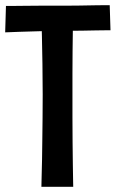

<svg xmlns="http://www.w3.org/2000/svg" viewBox="-24 -724 447 742"><path d="M136 -2Q136 -19 137 -46Q138 -73 138.5 -107.5Q139 -142 139.5 -182.5Q140 -223 140.5 -268Q141 -313 141 -359Q141 -419 140 -477.5Q139 -536 138 -584Q137 -632 136 -660.5Q135 -689 135 -689L258 -686Q258 -686 258 -664.5Q258 -643 257.5 -607.5Q257 -572 256.5 -528.5Q256 -485 256 -440Q256 -395 256 -357Q256 -318 256 -270.5Q256 -223 256.5 -176Q257 -129 257.5 -89.5Q258 -50 258.5 -26Q259 -2 259 -2ZM-4 -599 -1 -701Q-1 -701 19 -701Q39 -701 68.5 -701.5Q98 -702 129 -702Q160 -702 182 -702Q200 -702 227 -702Q254 -702 284 -702.5Q314 -703 340.5 -703.5Q367 -704 383.5 -704Q400 -704 400 -704L403 -607Q403 -607 387.5 -607Q372 -607 347 -606.5Q322 -606 294 -605.5Q266 -605 239.5 -605Q213 -605 195 -605Q177 -605 151.5 -604Q126 -603 99.5 -602.5Q73 -602 49 -601Q25 -600 10.5 -599.5Q-4 -599 -4 -599Z"/></svg>

Font: Truculenta
Style: Bold
Weight: 700
Designer: Ivan Castro, Eva Sanz & Omnibus-Type Team
Foundry: Omnibus-Type
Version: Version 1.002